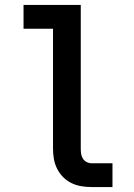

<svg xmlns="http://www.w3.org/2000/svg" viewBox="-20 -755 540 775"><path d="M349 0Q328 0 307.5 -3.5Q287 -7 268.5 -16Q250 -25 235 -40Q220 -55 210.5 -74Q201 -93 197.5 -113.5Q194 -134 194 -155V-639H75V-735H306V-155Q306 -144 307.5 -134Q309 -124 314.5 -115Q320 -106 329.5 -101Q339 -96 349 -96H434V0Z"/></svg>

Font: Iosevka Curly Slab
Style: Bold
Weight: 700
Monospace: yes
Designer: Belleve Invis
Foundry: Belleve Invis
Version: Version 22.1.2; ttfautohint (v1.8.4)